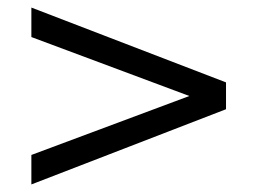

<svg xmlns="http://www.w3.org/2000/svg" viewBox="-20 -563 690 508"><path d="M63 -75V-153L481 -309L63 -465V-543L578 -345V-274Z"/></svg>

Font: Azeret Mono Light
Style: Regular
Weight: 300
Designer: Martin Vácha
Foundry: Displaay
Version: Version 1.002